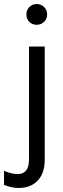

<svg xmlns="http://www.w3.org/2000/svg" viewBox="-66 -738 314 953"><path d="M153 -703Q168 -688 168 -666Q168 -644 153 -629.5Q138 -615 116 -615Q94 -615 79.5 -629.5Q65 -644 65 -666Q65 -688 79.5 -703Q94 -718 116 -718Q138 -718 153 -703ZM156 55Q156 121 121.5 158Q87 195 26 195Q-7 195 -46 180V110Q-8 126 22 126Q78 126 78 53V-507H156Z"/></svg>

Font: Hind Jalandhar
Style: Regular
Weight: 400
Designer: Namrata Goyal
Foundry: Indian Type Foundry
Version: Version 0.702;PS 1.0;hotconv 1.0.81;makeotf.lib2.5.63406